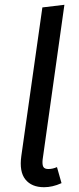

<svg xmlns="http://www.w3.org/2000/svg" viewBox="-20 -770 328 802"><path d="M157 -739 249 -750 158 -103Q156 -82 161 -73Q166 -64 182 -64Q191 -64 200 -66Q209 -68 218 -72L237 -5Q217 4 199 8Q181 12 164 12Q112 12 86 -20.5Q60 -53 69 -118Z"/></svg>

Font: Fira Sans Variable
Style: Italic
Weight: 397
Italic angle: -8°
Designer: Carrois Corporate & Edenspiekermann AG
Foundry: Carrois Corporate GbR & Edenspiekermann AG
Version: Version 4.202